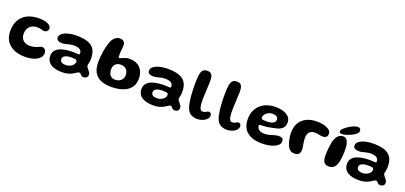

<svg xmlns="http://www.w3.org/2000/svg" viewBox="22 -1582 5461 2586"><g transform="rotate(20 2752.0 -289.0)"><path d="M320 34.5Q258 34.5 203.2 19.2Q148.5 4 106.5 -28Q64.5 -60 40.5 -109.2Q16.5 -158.5 16.5 -226.5Q16.5 -297.5 37.8 -351.8Q59 -406 99.8 -443.2Q140.5 -480.5 198.2 -499.5Q256 -518.5 329 -518.5Q386.5 -518.5 424.8 -506.5Q463 -494.5 482.5 -475.8Q502 -457 502 -435.5Q502 -420 494 -407.5Q486 -395 473.2 -387.8Q460.5 -380.5 446.5 -380.5Q433 -380.5 419.5 -384.8Q406 -389 387.2 -393Q368.5 -397 339 -397Q308 -397 282.8 -387Q257.5 -377 238.8 -358.5Q220 -340 209.8 -314.5Q199.5 -289 199.5 -258Q199.5 -214 216 -185Q232.5 -156 262 -141.8Q291.5 -127.5 330.5 -127.5Q363 -127.5 389 -133.8Q415 -140 435 -148.5Q455 -157 469.5 -163.5Q484 -170 493.5 -170Q517.5 -170 531 -159.2Q544.5 -148.5 550 -132.8Q555.5 -117 555.5 -102Q555.5 -71.5 538.2 -46.5Q521 -21.5 489.5 -3.2Q458 15 414.8 24.8Q371.5 34.5 320 34.5Z M857 58Q815 58 775.5 50.2Q736 42.5 705 24.5Q674 6.5 655.5 -23.2Q637 -53 637 -96Q637 -141 659.8 -170.8Q682.5 -200.5 721 -217.5Q759.5 -234.5 808.2 -241.8Q857 -249 909 -249Q923 -249 937.2 -248Q951.5 -247 963.8 -246.2Q976 -245.5 983.5 -245.5Q995 -245.5 999.5 -249.5Q1004 -253.5 1004 -263Q1004 -275.5 1000.8 -285.5Q997.5 -295.5 991.5 -303.2Q985.5 -311 977 -316.5Q962.5 -326.5 940.5 -331.2Q918.5 -336 893 -336Q861.5 -336 833.5 -329.2Q805.5 -322.5 780 -315.8Q754.5 -309 730 -309Q690.5 -309 669 -322Q647.5 -335 647.5 -362.5Q647.5 -389 666.5 -409.8Q685.5 -430.5 718.8 -444.5Q752 -458.5 794 -465.8Q836 -473 881.5 -473Q974.5 -473 1038 -452Q1101.5 -431 1134.5 -382Q1167.5 -333 1167.5 -248Q1167.5 -227 1165.5 -211Q1163.5 -195 1160.8 -183.2Q1158 -171.5 1156 -162.5Q1154 -153.5 1154 -146Q1154 -132.5 1163 -120Q1172 -107.5 1184 -94.2Q1196 -81 1205 -65.8Q1214 -50.5 1214 -31.5Q1214 -3 1196 10Q1178 23 1154.5 23Q1135.5 23 1123.8 12.8Q1112 2.5 1103 -7.8Q1094 -18 1083 -18Q1075.5 -18 1066.2 -13.5Q1057 -9 1044 0Q1029 10.5 1004.8 24.2Q980.5 38 944.5 48Q908.5 58 857 58ZM872.5 -49.5Q895.5 -49.5 917 -56.2Q938.5 -63 956.2 -75.2Q974 -87.5 984.5 -104.2Q995 -121 995 -140.5Q995 -154.5 986 -161.2Q977 -168 958.2 -170.2Q939.5 -172.5 911 -172.5Q880.5 -172.5 853.2 -166.2Q826 -160 809 -145.2Q792 -130.5 792 -104.5Q792 -85.5 802.2 -73.5Q812.5 -61.5 830.5 -55.5Q848.5 -49.5 872.5 -49.5Z M1552 18Q1460 18 1398.2 -9Q1336.5 -36 1305 -92.2Q1273.5 -148.5 1273.5 -236.5Q1273.5 -276 1276.8 -315.2Q1280 -354.5 1286 -392.2Q1292 -430 1300.8 -464.2Q1309.5 -498.5 1320 -527Q1330.5 -555.5 1342.5 -577Q1361 -605 1386.2 -620.8Q1411.5 -636.5 1442.5 -636.5Q1478.5 -636.5 1497.8 -617.8Q1517 -599 1517 -567Q1517 -555.5 1516 -542.8Q1515 -530 1513.8 -516Q1512.5 -502 1511.2 -488.2Q1510 -474.5 1509 -461.8Q1508 -449 1508 -437.5Q1508 -410.5 1509.5 -398Q1511 -385.5 1519.5 -385.5Q1528 -385.5 1542 -390.8Q1556 -396 1573 -404Q1587.5 -411.5 1609.2 -417.2Q1631 -423 1659.5 -423Q1724.5 -423 1770.5 -396.8Q1816.5 -370.5 1840.8 -323.2Q1865 -276 1865 -213Q1865 -151.5 1840.8 -107.8Q1816.5 -64 1773.2 -36.2Q1730 -8.5 1673.2 4.8Q1616.5 18 1552 18ZM1571 -91.5Q1590 -91.5 1609.2 -98Q1628.5 -104.5 1645.2 -117.5Q1662 -130.5 1672.2 -150Q1682.5 -169.5 1682.5 -196.5Q1682.5 -231.5 1669.2 -256.8Q1656 -282 1631.5 -295.5Q1607 -309 1573 -309Q1542.5 -309 1519.2 -296.8Q1496 -284.5 1482.8 -262.2Q1469.5 -240 1469.5 -210Q1469.5 -174 1479.5 -147.5Q1489.5 -121 1511.8 -106.2Q1534 -91.5 1571 -91.5Z M2164.5 58Q2122.5 58 2083 50.2Q2043.5 42.5 2012.5 24.5Q1981.5 6.5 1963 -23.2Q1944.5 -53 1944.5 -96Q1944.5 -141 1967.2 -170.8Q1990 -200.5 2028.5 -217.5Q2067 -234.5 2115.8 -241.8Q2164.5 -249 2216.5 -249Q2230.5 -249 2244.8 -248Q2259 -247 2271.2 -246.2Q2283.5 -245.5 2291 -245.5Q2302.5 -245.5 2307 -249.5Q2311.5 -253.5 2311.5 -263Q2311.5 -275.5 2308.2 -285.5Q2305 -295.5 2299 -303.2Q2293 -311 2284.5 -316.5Q2270 -326.5 2248 -331.2Q2226 -336 2200.5 -336Q2169 -336 2141 -329.2Q2113 -322.5 2087.5 -315.8Q2062 -309 2037.5 -309Q1998 -309 1976.5 -322Q1955 -335 1955 -362.5Q1955 -389 1974 -409.8Q1993 -430.5 2026.2 -444.5Q2059.5 -458.5 2101.5 -465.8Q2143.5 -473 2189 -473Q2282 -473 2345.5 -452Q2409 -431 2442 -382Q2475 -333 2475 -248Q2475 -227 2473 -211Q2471 -195 2468.2 -183.2Q2465.5 -171.5 2463.5 -162.5Q2461.5 -153.5 2461.5 -146Q2461.5 -132.5 2470.5 -120Q2479.5 -107.5 2491.5 -94.2Q2503.5 -81 2512.5 -65.8Q2521.5 -50.5 2521.5 -31.5Q2521.5 -3 2503.5 10Q2485.5 23 2462 23Q2443 23 2431.2 12.8Q2419.5 2.5 2410.5 -7.8Q2401.5 -18 2390.5 -18Q2383 -18 2373.8 -13.5Q2364.5 -9 2351.5 0Q2336.5 10.5 2312.2 24.2Q2288 38 2252 48Q2216 58 2164.5 58ZM2180 -49.5Q2203 -49.5 2224.5 -56.2Q2246 -63 2263.8 -75.2Q2281.5 -87.5 2292 -104.2Q2302.5 -121 2302.5 -140.5Q2302.5 -154.5 2293.5 -161.2Q2284.5 -168 2265.8 -170.2Q2247 -172.5 2218.5 -172.5Q2188 -172.5 2160.8 -166.2Q2133.5 -160 2116.5 -145.2Q2099.5 -130.5 2099.5 -104.5Q2099.5 -85.5 2109.8 -73.5Q2120 -61.5 2138 -55.5Q2156 -49.5 2180 -49.5Z M2791 27.5Q2735 27.5 2699 7.8Q2663 -12 2642.8 -55Q2622.5 -98 2613.5 -167.5Q2609.5 -189 2606.5 -218.5Q2603.5 -248 2602 -281.2Q2600.5 -314.5 2599.5 -346.5Q2598.5 -378.5 2598.5 -405.5Q2598.5 -432.5 2599.5 -449.5Q2600.5 -507.5 2608 -548Q2615.5 -588.5 2635.8 -609.2Q2656 -630 2695 -630Q2742.5 -630 2760.5 -602.8Q2778.5 -575.5 2778.5 -514.5Q2778.5 -501.5 2777.5 -481Q2776.5 -460.5 2775.5 -435.5Q2774.5 -410.5 2773.2 -383.5Q2772 -356.5 2770.8 -330.2Q2769.5 -304 2768.8 -281.2Q2768 -258.5 2768 -241.5Q2768 -198 2771.5 -169Q2775 -140 2782 -122.8Q2789 -105.5 2799.2 -98.2Q2809.5 -91 2822.5 -91Q2839.5 -91 2853.5 -97.8Q2867.5 -104.5 2880.2 -111.5Q2893 -118.5 2907 -118.5Q2923 -118.5 2932.8 -106.5Q2942.5 -94.5 2942.5 -74.5Q2942.5 -52 2928.8 -33.2Q2915 -14.5 2892.5 -1Q2870 12.5 2843.2 20Q2816.5 27.5 2791 27.5Z M3215 27.5Q3159 27.5 3123 7.8Q3087 -12 3066.8 -55Q3046.5 -98 3037.5 -167.5Q3033.5 -189 3030.5 -218.5Q3027.5 -248 3026 -281.2Q3024.5 -314.5 3023.5 -346.5Q3022.5 -378.5 3022.5 -405.5Q3022.5 -432.5 3023.5 -449.5Q3024.5 -507.5 3032 -548Q3039.5 -588.5 3059.8 -609.2Q3080 -630 3119 -630Q3166.5 -630 3184.5 -602.8Q3202.5 -575.5 3202.5 -514.5Q3202.5 -501.5 3201.5 -481Q3200.5 -460.5 3199.5 -435.5Q3198.5 -410.5 3197.2 -383.5Q3196 -356.5 3194.8 -330.2Q3193.5 -304 3192.8 -281.2Q3192 -258.5 3192 -241.5Q3192 -198 3195.5 -169Q3199 -140 3206 -122.8Q3213 -105.5 3223.2 -98.2Q3233.5 -91 3246.5 -91Q3263.5 -91 3277.5 -97.8Q3291.5 -104.5 3304.2 -111.5Q3317 -118.5 3331 -118.5Q3347 -118.5 3356.8 -106.5Q3366.5 -94.5 3366.5 -74.5Q3366.5 -52 3352.8 -33.2Q3339 -14.5 3316.5 -1Q3294 12.5 3267.2 20Q3240.5 27.5 3215 27.5Z M3714.5 39.5Q3628 39.5 3563.8 13Q3499.5 -13.5 3464 -68Q3428.5 -122.5 3428.5 -206.5Q3428.5 -275.5 3452 -327.8Q3475.5 -380 3516.8 -415.5Q3558 -451 3612.5 -468.8Q3667 -486.5 3728.5 -486.5Q3770.5 -486.5 3810 -478.8Q3849.5 -471 3881 -453.8Q3912.5 -436.5 3931 -408.8Q3949.5 -381 3949.5 -341.5Q3949.5 -306.5 3936 -283Q3922.5 -259.5 3899.2 -244.8Q3876 -230 3846.2 -221.5Q3816.5 -213 3783 -207.5Q3762.5 -202 3732 -197.2Q3701.5 -192.5 3672 -190Q3642.5 -187.5 3623.5 -187.5Q3608.5 -187.5 3602.5 -183.8Q3596.5 -180 3596.5 -170Q3596.5 -161 3601.5 -149.2Q3606.5 -137.5 3616 -127Q3632.5 -108 3655.2 -101.5Q3678 -95 3710.5 -95Q3744.5 -95 3777.8 -104.8Q3811 -114.5 3842.2 -124Q3873.5 -133.5 3903 -133.5Q3932.5 -133.5 3950.2 -122.5Q3968 -111.5 3968 -79.5Q3968 -51.5 3947.5 -29.5Q3927 -7.5 3891.8 8Q3856.5 23.5 3810.8 31.5Q3765 39.5 3714.5 39.5ZM3682.5 -261.5Q3711.5 -261.5 3738.5 -268Q3765.5 -274.5 3783 -289.5Q3800.5 -304.5 3800.5 -329.5Q3800.5 -360 3778.2 -373.2Q3756 -386.5 3719 -386.5Q3696.5 -386.5 3675.2 -378.8Q3654 -371 3637 -357.5Q3620 -344 3609.8 -326.5Q3599.5 -309 3599.5 -289Q3599.5 -276.5 3608 -270.8Q3616.5 -265 3635 -263.2Q3653.5 -261.5 3682.5 -261.5Z M4175 17Q4154 17 4137.5 11Q4121 5 4108.5 -6.2Q4096 -17.5 4086 -32.5Q4074.5 -51.5 4065.8 -75.5Q4057 -99.5 4051 -126.2Q4045 -153 4041.8 -180.2Q4038.5 -207.5 4038.5 -233Q4038.5 -316 4073 -374Q4107.5 -432 4170.2 -462.5Q4233 -493 4318 -493Q4357 -493 4393.8 -486.8Q4430.5 -480.5 4459.8 -467.8Q4489 -455 4506.5 -436Q4524 -417 4524 -391Q4524 -367 4514.2 -353.2Q4504.5 -339.5 4489 -334Q4473.5 -328.5 4456.5 -328.5Q4429 -328.5 4402.8 -335.8Q4376.5 -343 4339 -343Q4290.5 -343 4264.8 -314Q4239 -285 4239 -231.5Q4239 -211.5 4240.8 -192.2Q4242.5 -173 4245.5 -155.5Q4248.5 -138 4251.2 -122Q4254 -106 4256 -92.8Q4258 -79.5 4258 -69.5Q4258 -25.5 4238 -4.2Q4218 17 4175 17Z M4673.5 22.5Q4636 22.5 4615.5 7Q4595 -8.5 4587 -36.2Q4579 -64 4579 -100.5Q4579 -114.5 4579.8 -129.8Q4580.5 -145 4581.2 -161Q4582 -177 4583.5 -193.5Q4585 -210 4587 -226.5Q4589 -243 4591.5 -259.8Q4594 -276.5 4597 -292Q4612 -357 4641.5 -391.5Q4671 -426 4719.5 -426Q4749 -426 4767.5 -405.2Q4786 -384.5 4794.5 -347.2Q4803 -310 4803 -259Q4803 -237 4802.2 -215.5Q4801.5 -194 4799.8 -173.8Q4798 -153.5 4795.2 -134.2Q4792.5 -115 4789 -97.8Q4785.5 -80.5 4781 -65.5Q4776.5 -50.5 4771 -38.5Q4756.5 -10.5 4732.5 6Q4708.5 22.5 4673.5 22.5ZM4686 -448Q4671 -448 4661 -454.8Q4651 -461.5 4651 -477Q4651 -496 4679.8 -522Q4708.5 -548 4749.5 -573Q4778.5 -590 4808.2 -601.5Q4838 -613 4858.5 -613Q4880 -613 4891.8 -603Q4903.5 -593 4903.5 -571Q4903.5 -547.5 4881.5 -527.2Q4859.5 -507 4823.5 -489Q4788.5 -471.5 4750.8 -459.8Q4713 -448 4686 -448Z M5110.5 58Q5068.5 58 5029 50.2Q4989.5 42.5 4958.5 24.5Q4927.5 6.5 4909 -23.2Q4890.5 -53 4890.5 -96Q4890.5 -141 4913.2 -170.8Q4936 -200.5 4974.5 -217.5Q5013 -234.5 5061.8 -241.8Q5110.5 -249 5162.5 -249Q5176.5 -249 5190.8 -248Q5205 -247 5217.2 -246.2Q5229.5 -245.5 5237 -245.5Q5248.5 -245.5 5253 -249.5Q5257.5 -253.5 5257.5 -263Q5257.5 -275.5 5254.2 -285.5Q5251 -295.5 5245 -303.2Q5239 -311 5230.5 -316.5Q5216 -326.5 5194 -331.2Q5172 -336 5146.5 -336Q5115 -336 5087 -329.2Q5059 -322.5 5033.5 -315.8Q5008 -309 4983.5 -309Q4944 -309 4922.5 -322Q4901 -335 4901 -362.5Q4901 -389 4920 -409.8Q4939 -430.5 4972.2 -444.5Q5005.5 -458.5 5047.5 -465.8Q5089.5 -473 5135 -473Q5228 -473 5291.5 -452Q5355 -431 5388 -382Q5421 -333 5421 -248Q5421 -227 5419 -211Q5417 -195 5414.2 -183.2Q5411.5 -171.5 5409.5 -162.5Q5407.5 -153.5 5407.5 -146Q5407.5 -132.5 5416.5 -120Q5425.5 -107.5 5437.5 -94.2Q5449.5 -81 5458.5 -65.8Q5467.5 -50.5 5467.5 -31.5Q5467.5 -3 5449.5 10Q5431.5 23 5408 23Q5389 23 5377.2 12.8Q5365.5 2.5 5356.5 -7.8Q5347.5 -18 5336.5 -18Q5329 -18 5319.8 -13.5Q5310.5 -9 5297.5 0Q5282.5 10.5 5258.2 24.2Q5234 38 5198 48Q5162 58 5110.5 58ZM5126 -49.5Q5149 -49.5 5170.5 -56.2Q5192 -63 5209.8 -75.2Q5227.5 -87.5 5238 -104.2Q5248.5 -121 5248.5 -140.5Q5248.5 -154.5 5239.5 -161.2Q5230.5 -168 5211.8 -170.2Q5193 -172.5 5164.5 -172.5Q5134 -172.5 5106.8 -166.2Q5079.5 -160 5062.5 -145.2Q5045.5 -130.5 5045.5 -104.5Q5045.5 -85.5 5055.8 -73.5Q5066 -61.5 5084 -55.5Q5102 -49.5 5126 -49.5Z"/></g></svg>

Font: Gluten SemiBold
Style: Regular
Weight: 600
Designer: Tyler Finck
Foundry: Etcetera Type Company
Version: Version 1.300